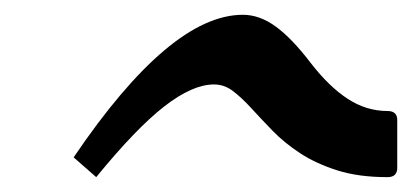

<svg xmlns="http://www.w3.org/2000/svg" viewBox="-20 -231 560 261"><path d="M506.8 9.8Q467.3 9.8 438.2 0.5Q409.2 -8.8 387.7 -22.9Q366.2 -37.1 350.6 -53.2Q335 -69.3 322 -83.5Q309.1 -97.7 297.1 -106.9Q285.2 -116.2 271 -116.2Q241.7 -116.2 203.4 -86.4Q165 -56.6 110.8 9.8L80.1 -17.1Q211.4 -210.9 310.1 -210.9Q333 -210.9 355 -194.8Q377 -178.7 402.3 -145.5Q427.2 -113.3 452.6 -96.7Q478 -80.1 506.8 -80.1Q520 -80.1 520 -67.9V-2.9Q520 9.8 506.8 9.8Z"/></svg>

Font: Droid Arabic Naskh
Style: Regular
Weight: 400
Designer: Pascal Zoghbi
Foundry: Ascender Corporation
Version: Version 1.00